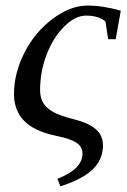

<svg xmlns="http://www.w3.org/2000/svg" viewBox="-20 -491 450 683"><path d="M122.6 -169.9Q122.6 -143.1 134.3 -124.3Q146 -105.5 169.9 -92.3Q193.8 -79.1 244.1 -66.4Q294.9 -53.7 320.6 -31.5Q346.2 -9.3 346.2 25.9Q346.2 76.2 310.1 111.3Q273.9 146.5 194.8 171.9L184.1 145Q273.4 110.8 273.4 55.2Q273.4 30.3 251 16.1Q228.5 2 184.1 -6.8Q102.5 -23.4 66.2 -60.8Q29.8 -98.1 29.8 -156.2Q29.8 -230.5 66.7 -303.2Q103.5 -376 166.7 -423.6Q230 -471.2 291.5 -471.2Q345.7 -471.2 409.7 -453.1L391.6 -351.6H364.7L355 -414.6Q330.6 -435.5 286.1 -435.5Q247.6 -435.5 208.5 -396.7Q169.4 -357.9 146 -297.1Q122.6 -236.3 122.6 -169.9Z"/></svg>

Font: Liberation Serif
Style: Italic
Weight: 400
Italic angle: -16.333°
Designer: Steve Matteson
Foundry: Ascender Corporation
Version: Version 2.1.5